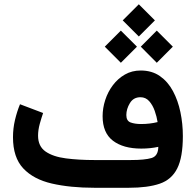

<svg xmlns="http://www.w3.org/2000/svg" viewBox="-20 -889 927 909"><path d="M637.2 -868.7 713.4 -792.5 637.2 -716.3 561 -792.5ZM722.2 -744.1 798.3 -668 722.2 -591.8 646.5 -668ZM552.2 -744.1 628.4 -668 552.2 -591.8 476.1 -668ZM729.5 -193.8Q691.9 -185.5 648.9 -185.5Q563.5 -185.5 514.6 -222.9Q465.8 -260.3 465.8 -338.9Q465.8 -377.4 478.3 -415.8Q490.7 -454.1 514.4 -485.6Q538.1 -517.1 571.3 -536.1Q604.5 -555.2 646 -555.2Q699.2 -555.2 737.1 -528.8Q774.9 -502.4 798.8 -457.8Q822.8 -413.1 834.2 -357.9Q845.7 -302.7 845.7 -245.1Q845.7 -144.5 819.1 -91.6Q792.5 -38.6 736.1 -19.3Q679.7 0 589.8 0H427.2Q312.5 0 225.6 -20Q138.7 -40 90.1 -91.8Q41.5 -143.6 41.5 -239.3Q41.5 -281.2 51 -321.3Q60.5 -361.3 74.7 -395.5L184.1 -354Q176.3 -331.5 168.2 -302.5Q160.2 -273.4 160.2 -246.6Q160.2 -196.3 195.8 -171.6Q231.4 -147 292 -139.2Q352.5 -131.3 427.2 -131.3H598.6Q666 -131.3 697.5 -140.9Q729 -150.4 729.5 -193.8ZM648.4 -301.8Q689 -301.8 726.1 -311Q722.2 -336.4 712.6 -363.8Q703.1 -391.1 686.5 -409.9Q669.9 -428.7 645 -428.7Q611.8 -428.7 595 -400.9Q578.1 -373 578.1 -344.2Q578.1 -316.9 598.1 -309.3Q618.2 -301.8 648.4 -301.8Z"/></svg>

Font: Vazirmatn FD NL
Style: Bold
Weight: 700
Designer: Saber Rastikerdar
Foundry: Saber Rastikerdar
Version: Version 33.003